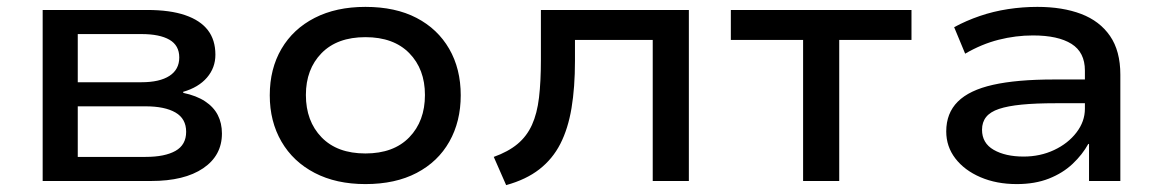

<svg xmlns="http://www.w3.org/2000/svg" viewBox="-20 -526 3378 558"><path d="M104 0V-497H408Q474 -497 518 -482Q562 -467 584 -438.5Q606 -410 606 -367Q606 -329 581.5 -300.5Q557 -272 512 -259L513 -256Q551 -248 576 -231.5Q601 -215 613 -191.5Q625 -168 625 -138Q625 -74 570.5 -37Q516 0 419 0ZM206 -70H403Q459 -70 490 -87.5Q521 -105 521 -143Q521 -181 490 -199Q459 -217 403 -217H206ZM206 -287H391Q444 -287 472.5 -305.5Q501 -324 501 -359Q501 -394 472.5 -410.5Q444 -427 391 -427H206Z M1042 9Q957 9 894.5 -23.5Q832 -56 798 -114.5Q764 -173 764 -249Q764 -326 798 -384Q832 -442 894.5 -474Q957 -506 1042 -506Q1129 -506 1190.5 -474Q1252 -442 1285.5 -384Q1319 -326 1319 -249Q1319 -173 1286 -114.5Q1253 -56 1191 -23.5Q1129 9 1042 9ZM1042 -80Q1124 -80 1169.5 -127Q1215 -174 1215 -250Q1215 -325 1169.5 -371.5Q1124 -418 1042 -418Q960 -418 914.5 -371.5Q869 -325 869 -250Q869 -174 914.5 -127Q960 -80 1042 -80Z M1451 12 1415 -70Q1457 -85 1484 -107.5Q1511 -130 1526 -163Q1541 -196 1546.5 -242.5Q1552 -289 1552 -352V-497H1982V0H1877V-410H1651V-349Q1651 -272 1641 -212Q1631 -152 1608.5 -108Q1586 -64 1547.5 -34Q1509 -4 1451 12Z M2314 0V-410H2104V-497H2629V-410H2419V0Z M2935 9Q2876 9 2829.5 -11Q2783 -31 2756.5 -65.5Q2730 -100 2730 -144Q2730 -197 2763.5 -230.5Q2797 -264 2866 -279.5Q2935 -295 3043 -295H3150V-226H3049Q2990 -226 2949.5 -222Q2909 -218 2883.5 -209.5Q2858 -201 2846 -186Q2834 -171 2834 -149Q2834 -110 2868 -90.5Q2902 -71 2955 -71Q3003 -71 3043.5 -90Q3084 -109 3108.5 -141Q3133 -173 3133 -210V-321Q3133 -374 3094 -398.5Q3055 -423 2982 -423Q2932 -423 2882.5 -410.5Q2833 -398 2785 -370L2753 -447Q2788 -466 2827.5 -479.5Q2867 -493 2909.5 -499.5Q2952 -506 2995 -506Q3068 -506 3122 -485.5Q3176 -465 3206 -421.5Q3236 -378 3236 -309V0H3145V-107L3143 -108Q3126 -77 3097.5 -50Q3069 -23 3028.5 -7Q2988 9 2935 9Z"/></svg>

Font: Nunito Sans 7pt SemiExpanded Medium
Style: Regular
Weight: 500
Width: 6
Designer: Vernon Adams
Foundry: Vernon Adams
Version: Version 3.101;gftools[0.9.27]